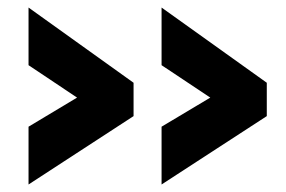

<svg xmlns="http://www.w3.org/2000/svg" viewBox="-20 -516 753 506"><path d="M332 -210 55.2 -29.8V-182.1L183.1 -258.8L55.2 -344.2V-496.1L332 -297.9ZM683.1 -210 405.8 -29.8V-182.1L534.2 -258.8L405.8 -344.2V-496.1L683.1 -297.9Z"/></svg>

Font: Rawline Black
Style: Regular
Weight: 900
Designer: Matt McInerney, Pablo Impallari, Rodrigo Fuenzalida
Foundry: Matt McInerney, Pablo Impallari, Rodrigo Fuenzalida
Version: Version 4.020;PS 004.020;hotconv 1.0.88;makeotf.lib2.5.64775